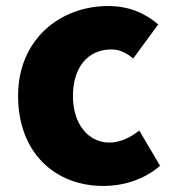

<svg xmlns="http://www.w3.org/2000/svg" viewBox="-20 -603 577 637"><path d="M323 14C383 14 455 -4 511 -53L442 -170C413 -147 379 -130 343 -130C274 -130 222 -190 222 -285C222 -379 271 -439 350 -439C374 -439 396 -430 422 -409L505 -522C462 -559 408 -583 339 -583C180 -583 40 -473 40 -285C40 -96 163 14 323 14Z"/></svg>

Font: Noto Sans CJK HK Black
Style: Regular
Weight: 900
Designer: Ryoko NISHIZUKA 西塚涼子 (kana, bopomofo & ideographs); Paul D. Hunt (Latin, Greek & Cyrillic); Sandoll Communications 산돌커뮤니
Foundry: Adobe
Version: Version 2.004;hotconv 1.0.118;makeotfexe 2.5.65603